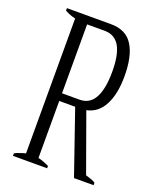

<svg xmlns="http://www.w3.org/2000/svg" viewBox="-143 -855 768 940"><g transform="rotate(20 241.0 -385.0)"><path d="M460 -13C450 -20 433 -26 409 -33C409 -33 301 -333 301 -333C340 -341 370 -364 390 -403C410 -441 420 -491 420 -552C420 -621 409 -675 385 -713C362 -751 323 -770 271 -770C271 -770 41 -770 41 -770C41 -770 41 -757 41 -757C59 -747 77 -740 96 -736C96 -736 96 -33 96 -33C89 -32 79 -29 69 -25C58 -22 48 -18 40 -13C40 -13 40 0 40 0C40 0 218 0 218 0C218 0 218 -12 218 -12C198 -22 179 -29 161 -33C161 -33 161 -330 161 -330C161 -330 244 -330 244 -330C244 -330 358 0 358 0C358 0 460 0 460 0C460 0 460 -13 460 -13ZM161 -370C161 -370 161 -729 161 -729C161 -729 252 -729 252 -729C288 -729 314 -714 331 -685C348 -655 356 -611 356 -553C356 -495 348 -450 331 -418C314 -386 288 -370 252 -370C252 -370 161 -370 161 -370Z"/></g></svg>

Font: BUSH 25 TRIRONG 0515 A
Style: Regular
Weight: 400
Designer: Katatrad Team
Foundry: CadsonDemak